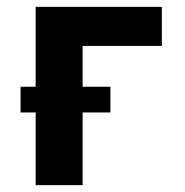

<svg xmlns="http://www.w3.org/2000/svg" viewBox="-20 -540 540 560"><path d="M84 0V-212H40V-287H84V-520H452V-406H221V-287H302V-212H221V0Z"/></svg>

Font: Iosevka SS18 Heavy
Style: Regular
Weight: 900
Monospace: yes
Designer: Belleve Invis
Foundry: Belleve Invis
Version: Version 25.1.1; ttfautohint (v1.8.4)